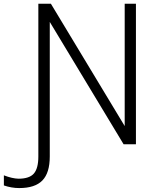

<svg xmlns="http://www.w3.org/2000/svg" viewBox="-114 -751 812 1001"><path d="M594.7 -731.4V1H530.3L145.5 -636.7V64.5Q145.5 150.4 106.9 189.9Q68.4 229.5 -13.7 229.5Q-53.7 229.5 -93.8 215.8V163.1Q-50.8 179.7 -17.6 180.7Q39.1 180.7 62.5 153.8Q85.9 127 85.9 64.5V-731.4H151.4L536.1 -93.8V-731.4Z"/></svg>

Font: Gen Shin Gothic Light
Style: Regular
Weight: 200
Designer: [Source Han Sans]
Ryoko NISHIZUKA  (kana & ideographs); Paul D. Hunt (Latin, Greek & Cyrillic); Wenlong ZHANG  (bopomofo
Version: Version 1.002.20150607